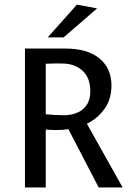

<svg xmlns="http://www.w3.org/2000/svg" viewBox="-20 -826 578 846"><path d="M90 0V-612H268Q365.4 -612 418.2 -568.6Q471.1 -525.2 471.1 -448.8Q471.1 -388.1 440.1 -345.7Q409.2 -303.2 363 -280.6L520.3 0H414.9L281.3 -256.9Q270.3 -255.1 257.1 -254Q243.9 -252.9 225.5 -252.9Q218.3 -252.9 207.7 -253.6Q197 -254.4 181.6 -255.1V0ZM261.7 -318.3Q293.1 -318.3 319.3 -329Q345.6 -339.7 361.7 -363.1Q377.9 -386.5 377.9 -423.7Q377.9 -481.1 345.9 -512.3Q313.8 -543.5 261.7 -546Q243.5 -546.6 223.3 -546.4Q203 -546.3 181.6 -545.1V-322.5Q200.8 -320.7 220.3 -319.5Q239.8 -318.3 261.7 -318.3ZM190 -661.1 319 -805.7 407.8 -789 260.2 -661.1Z"/></svg>

Font: Ancizar Sans Thin
Style: Regular
Weight: 100
Designer: Cesar Puertas, Viviana Monsalve, Julian Moncada, Julian Prieto, Jose Castro, Mariel Hernandez, Felipe Aragon, Sara Alarc
Version: Version 8.100